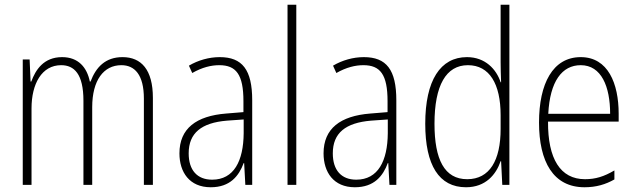

<svg xmlns="http://www.w3.org/2000/svg" viewBox="-20 -780 2679 810"><path d="M497 -539C425 -539 385 -497 362 -436H359C347 -495 311 -539 242 -539C164 -539 130 -485 112 -436H109L105 -529H76V0H113V-323C113 -426 156 -505 238 -505C293 -505 332 -468 332 -355V0H369V-328C369 -441 417 -505 492 -505C548 -505 587 -465 587 -364V0H625V-367C625 -486 576 -539 497 -539Z M907 -539C862 -539 816 -526 777 -503L791 -472C833 -496 871 -505 905 -505C976 -505 1007 -466 1007 -353V-307L934 -301C808 -291 737 -238 737 -133C737 -54 779 10 869 10C951 10 988 -38 1008 -92H1010L1015 0H1044V-357C1044 -486 1002 -539 907 -539ZM937 -271 1008 -276V-218C1007 -101 967 -22 875 -22C812 -22 776 -62 776 -133C776 -219 830 -262 937 -271Z M1230 0V-760H1193V0Z M1515 -539C1470 -539 1424 -526 1385 -503L1399 -472C1441 -496 1479 -505 1513 -505C1584 -505 1615 -466 1615 -353V-307L1542 -301C1416 -291 1345 -238 1345 -133C1345 -54 1387 10 1477 10C1559 10 1596 -38 1616 -92H1618L1623 0H1652V-357C1652 -486 1610 -539 1515 -539ZM1545 -271 1616 -276V-218C1615 -101 1575 -22 1483 -22C1420 -22 1384 -62 1384 -133C1384 -219 1438 -262 1545 -271Z M1946 10C2029 10 2073 -44 2092 -100H2094L2099 0H2129V-760H2092V-517C2092 -491 2093 -463 2094 -433H2092C2074 -488 2027 -539 1950 -539C1838 -539 1774 -441 1774 -258C1774 -83 1832 10 1946 10ZM1951 -24C1855 -24 1813 -107 1813 -258C1813 -420 1862 -505 1954 -505C2045 -505 2092 -426 2092 -294V-236C2092 -104 2046 -24 1951 -24Z M2430 -539C2312 -539 2254 -427 2254 -263C2254 -98 2314 10 2446 10C2495 10 2535 -2 2572 -23V-61C2528 -35 2492 -24 2448 -24C2344 -24 2291 -110 2292 -267H2590V-300C2590 -428 2545 -539 2430 -539ZM2430 -505C2517 -505 2554 -415 2554 -300H2293C2300 -437 2351 -505 2430 -505Z"/></svg>

Font: Noto Sans Devanagari Condensed ExtraLight
Style: Regular
Weight: 200
Width: 3
Designer: Jelle Bosma - Monotype Design Team
Foundry: Monotype Imaging Inc.
Version: Version 2.004